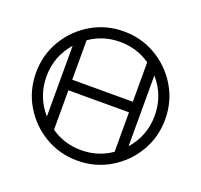

<svg xmlns="http://www.w3.org/2000/svg" viewBox="-119 -816 997 951"><g transform="rotate(20 379.5 -340.5)"><path d="M164.1 -153.8V-526.9Q94.2 -446.8 94.2 -340.3Q94.2 -233.9 164.1 -153.8ZM594.7 -153.8Q664.6 -233.9 664.6 -340.3Q664.6 -446.8 594.7 -526.9ZM539.1 -368.2V-576.2Q468.3 -625.5 379.4 -625.5Q290.5 -625.5 219.7 -576.2V-368.2ZM219.7 -312.5V-104.5Q290.5 -55.2 379.4 -55.2Q468.3 -55.2 539.1 -104.5V-312.5ZM379.4 0Q285.6 0 208.3 -45.9Q130.9 -91.8 85 -169.2Q39.1 -246.6 39.1 -340.3Q39.1 -434.1 85 -511.5Q130.9 -588.9 208.3 -634.8Q285.6 -680.7 379.4 -680.7Q473.1 -680.7 550.5 -634.8Q627.9 -588.9 673.8 -511.5Q719.7 -434.1 719.7 -340.3Q719.7 -246.6 673.8 -169.2Q627.9 -91.8 550.5 -45.9Q473.1 0 379.4 0Z"/></g></svg>

Font: X Company
Style: Regular
Weight: 400
Designer: GGBotNet
Foundry: GGBotNet
Version: 0.90